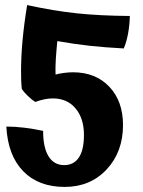

<svg xmlns="http://www.w3.org/2000/svg" viewBox="-20 -700 562 757"><path d="M465 -207Q465 -101 400.5 -32Q336 37 235 37Q132 37 71.5 -25Q11 -87 5 -201Q39 -201 76 -196.5Q113 -192 150 -184Q150 -118 171.5 -83.5Q193 -49 233 -49Q271 -49 291 -79Q311 -109 311 -168Q311 -233 278 -272.5Q245 -312 188 -312Q172 -312 155 -308.5Q138 -305 119 -298Q106 -306 89.5 -322Q73 -338 66 -349Q64 -368 63.5 -385Q63 -402 63 -420Q63 -477 69 -542Q75 -607 87 -680Q193 -657 282.5 -647.5Q372 -638 492 -637Q491 -601 485 -568Q479 -535 468 -509Q393 -513 333.5 -519.5Q274 -526 206 -538Q202 -498 200 -465.5Q198 -433 199 -406Q213 -410 232 -412.5Q251 -415 268 -415Q357 -415 411 -358Q465 -301 465 -207Z"/></svg>

Font: Atma SemiBold
Style: Regular
Weight: 600
Designer: Gregori Vincens, Jeremie Hornus, Riccardo Olocco, Yoann Minet.
Foundry: black foundry
Version: Version 1.102;PS 1.100;hotconv 1.0.86;makeotf.lib2.5.63406